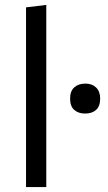

<svg xmlns="http://www.w3.org/2000/svg" viewBox="-20 -762 438 782"><path d="M86 0V-732L168.5 -742V0ZM326.5 -299.5Q299 -299.5 282.2 -314.5Q265.5 -329.5 265.5 -360.5Q265.5 -391 282.5 -406.2Q299.5 -421.5 327.5 -421.5Q355 -421.5 371.5 -405.5Q388 -389.5 388 -360.5Q388 -329.5 371.5 -314.5Q355 -299.5 326.5 -299.5Z"/></svg>

Font: Heraclito
Style: Regular
Weight: 400
Designer: Kostas Bartsokas (font) & Cristiano Sobral (main changes)
Foundry: Kostas Bartsokas (font) & Cristiano Sobral (main changes)
Version: Version 1.00;July 8, 2020;FontCreator 13.0.0.2655 64-bit